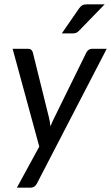

<svg xmlns="http://www.w3.org/2000/svg" viewBox="-20 -702 511 883"><path d="M38.1 0ZM149.9 141.6Q140.1 161.1 120.6 161.1H57.6L160.6 -27.8L38.1 -477.5H108.9Q119.1 -477.5 124.3 -472.4Q129.4 -467.3 131.3 -459.5L205.1 -161.6Q207.5 -151.9 209.2 -141.6Q210.9 -131.3 211.9 -121.1Q216.3 -131.8 220.9 -142.1Q225.6 -152.3 230.5 -162.1L377.4 -460.9Q381.3 -468.8 388.2 -473.1Q395 -477.5 402.3 -477.5H470.7ZM461.4 -682.1 343.8 -561Q336.9 -553.7 330.1 -551Q323.2 -548.3 313.5 -548.3H264.2L342.8 -662.1Q349.6 -672.4 357.7 -677.2Q365.7 -682.1 380.9 -682.1Z"/></svg>

Font: Carlito
Style: Italic
Weight: 400
Italic angle: -7°
Designer: Lukasz Dziedzic
Foundry: tyPoland Lukasz Dziedzic
Version: Version 1.104